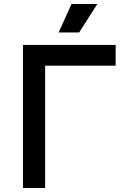

<svg xmlns="http://www.w3.org/2000/svg" viewBox="-20 -933 640 953"><path d="M94 0V-710H554V-607H204V0ZM271 -772 335 -913H463L373 -772Z"/></svg>

Font: Geist Mono SemiBold
Style: Regular
Weight: 600
Monospace: yes
Designer: Basement.studio, Andrés Briganti, Mateo Zaragoza
Foundry: Basement.studio, Vercel, Andrés Briganti, Guido Ferreyra, Mateo Zaragoza
Version: Version 1.500; ttfautohint (v1.8.4.7-5d5b)